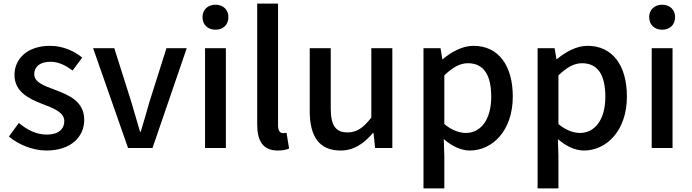

<svg xmlns="http://www.w3.org/2000/svg" viewBox="-20 -817 3819 1060"><path d="M236 14C372 14 445 -62 445 -155C445 -258 360 -292 284 -321C223 -344 169 -362 169 -408C169 -446 197 -476 259 -476C303 -476 342 -456 381 -428L434 -499C391 -534 329 -564 256 -564C134 -564 60 -495 60 -403C60 -310 141 -271 214 -243C274 -220 335 -198 335 -148C335 -106 304 -74 239 -74C180 -74 132 -99 84 -138L29 -63C82 -19 160 14 236 14Z M687 0H822L1011 -551H899L805 -254C790 -200 773 -144 757 -90H753C737 -144 721 -200 705 -254L611 -551H494Z M1112 0H1227V-551H1112ZM1170 -653C1212 -653 1241 -680 1241 -723C1241 -763 1212 -791 1170 -791C1127 -791 1098 -763 1098 -723C1098 -680 1127 -653 1170 -653Z M1514 14C1543 14 1562 9 1576 3L1562 -84C1551 -82 1547 -82 1542 -82C1528 -82 1515 -93 1515 -124V-797H1400V-130C1400 -40 1431 14 1514 14Z M1860 14C1935 14 1989 -25 2039 -83H2042L2051 0H2146V-551H2030V-168C1985 -110 1949 -86 1898 -86C1834 -86 1806 -124 1806 -218V-551H1690V-204C1690 -64 1742 14 1860 14Z M2318 223H2433V45L2430 -49C2476 -9 2526 14 2574 14C2698 14 2811 -95 2811 -284C2811 -454 2733 -564 2594 -564C2532 -564 2472 -530 2424 -490H2422L2412 -551H2318ZM2552 -83C2519 -83 2476 -96 2433 -132V-401C2479 -445 2520 -468 2563 -468C2655 -468 2692 -397 2692 -282C2692 -154 2632 -83 2552 -83Z M2948 223H3063V45L3060 -49C3106 -9 3156 14 3204 14C3328 14 3441 -95 3441 -284C3441 -454 3363 -564 3224 -564C3162 -564 3102 -530 3054 -490H3052L3042 -551H2948ZM3182 -83C3149 -83 3106 -96 3063 -132V-401C3109 -445 3150 -468 3193 -468C3285 -468 3322 -397 3322 -282C3322 -154 3262 -83 3182 -83Z M3578 0H3693V-551H3578ZM3636 -653C3678 -653 3707 -680 3707 -723C3707 -763 3678 -791 3636 -791C3593 -791 3564 -763 3564 -723C3564 -680 3593 -653 3636 -653Z"/></svg>

Font: ChiuKong Gothic CL Medium
Style: Regular
Weight: 500
Designer: Ryoko NISHIZUKA 西塚涼子 (kana, bopomofo & ideographs); Paul D. Hunt (Latin, Greek & Cyrillic); Sandoll Communications 산돌커뮤니
Foundry: Adobe
Version: Version 1.300